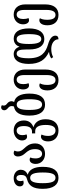

<svg xmlns="http://www.w3.org/2000/svg" viewBox="1162 -1974 1064 3429"><g transform="rotate(-90 1694.5 -260.0)"><path d="M231 252C361 252 429 161 429 -29C429 -181 380 -271 291 -297V-300C351 -323 377 -372 377 -421C377 -496 311 -548 228 -548C133 -548 80 -496 80 -440C80 -392 109 -370 140 -370C156 -370 171 -373 184 -377C179 -388 174 -405 174 -432C174 -469 193 -499 228 -499C263 -499 284 -471 284 -422C284 -366 274 -327 208 -310C94 -280 36 -205 36 -29C36 161 110 252 231 252ZM233 199C163 199 137 122 137 -29C137 -177 162 -254 232 -254C303 -254 328 -177 328 -29C328 122 304 199 233 199Z M661 12C765 12 847 -52 847 -164C847 -270 796 -319 755 -364C727 -395 703 -425 703 -474C703 -496 710 -520 719 -533C709 -542 697 -548 676 -548C638 -548 614 -517 614 -478C614 -409 644 -374 675 -338C710 -298 745 -256 745 -166C745 -89 715 -41 661 -41C608 -41 579 -91 579 -160C579 -198 585 -226 596 -252C582 -260 570 -263 558 -263C510 -263 481 -219 481 -155C481 -60 552 12 661 12Z M1078 252C1205 252 1279 169 1279 20C1279 -116 1205 -176 1138 -194V-196C1206 -221 1257 -272 1257 -366C1257 -486 1181 -548 1076 -548C970 -548 900 -473 900 -402C900 -338 933 -309 967 -309C981 -309 995 -312 1008 -319C998 -347 995 -365 995 -398C995 -441 1018 -495 1076 -495C1128 -495 1157 -452 1157 -363C1157 -258 1112 -221 1061 -221H1026V-164H1066C1137 -164 1177 -103 1177 24C1177 139 1145 199 1078 199C1011 199 981 139 981 67C981 11 993 -25 1006 -50C996 -57 983 -61 969 -61C928 -61 883 -24 883 67C883 169 949 252 1078 252Z M1587 -540C1595 -554 1601 -570 1601 -587C1601 -628 1576 -652 1552 -671C1535 -685 1523 -701 1523 -725C1523 -735 1525 -746 1530 -759C1520 -767 1507 -772 1489 -772C1463 -772 1439 -750 1439 -717C1439 -686 1459 -667 1482 -647C1500 -632 1514 -613 1514 -584C1514 -568 1511 -554 1506 -543C1399 -527 1344 -439 1344 -269C1344 -79 1418 12 1539 12C1669 12 1737 -79 1737 -269C1737 -432 1681 -521 1587 -540ZM1541 -41C1471 -41 1445 -118 1445 -269C1445 -417 1470 -494 1540 -494C1611 -494 1636 -417 1636 -269C1636 -118 1612 -41 1541 -41Z M1979 252C2102 252 2167 167 2167 13V-342C2167 -473 2092 -548 1985 -548C1880 -548 1811 -473 1811 -382C1811 -314 1842 -274 1883 -274C1896 -274 1910 -277 1923 -284C1910 -312 1906 -344 1906 -378C1906 -440 1929 -495 1985 -495C2039 -495 2068 -448 2068 -360V40C2068 139 2041 199 1979 199C1916 199 1892 139 1892 49C1892 -18 1906 -54 1920 -79C1911 -86 1897 -90 1884 -90C1842 -90 1794 -53 1794 55C1794 169 1855 252 1979 252Z M2712 -1C2827 -1 2901 -92 2901 -274C2901 -454 2835 -548 2714 -548C2665 -548 2598 -521 2576 -446H2573C2550 -522 2493 -548 2442 -548C2337 -548 2267 -459 2267 -279C2267 -82 2347 20 2478 80V84C2441 87 2397 100 2365 123L2388 157C2430 134 2477 123 2537 123C2621 123 2707 167 2707 252C2746 252 2772 235 2772 198C2772 138 2718 95 2614 65C2476 25 2368 -50 2368 -279C2368 -422 2392 -495 2448 -495C2507 -495 2525 -443 2525 -323V-274C2525 -92 2593 -1 2712 -1ZM2712 -495C2775 -495 2799 -420 2799 -274C2799 -129 2775 -55 2711 -55C2650 -55 2623 -129 2623 -274C2623 -435 2646 -495 2712 -495Z M3142 252C3265 252 3330 167 3330 13V-342C3330 -473 3255 -548 3148 -548C3043 -548 2974 -473 2974 -382C2974 -314 3005 -274 3046 -274C3059 -274 3073 -277 3086 -284C3073 -312 3069 -344 3069 -378C3069 -440 3092 -495 3148 -495C3202 -495 3231 -448 3231 -360V40C3231 139 3204 199 3142 199C3079 199 3055 139 3055 49C3055 -18 3069 -54 3083 -79C3074 -86 3060 -90 3047 -90C3005 -90 2957 -53 2957 55C2957 169 3018 252 3142 252Z"/></g></svg>

Font: Noto Serif Georgian ExtraCondensed Medium
Style: Regular
Weight: 500
Width: 2
Designer: Monotype Design Team, Akaki Razmadze
Foundry: Google LLC
Version: Version 2.003